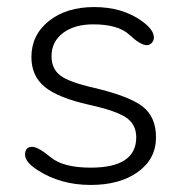

<svg xmlns="http://www.w3.org/2000/svg" viewBox="-20 -517 517 544"><path d="M237 7Q150 7 85 -36Q51 -58 51 -79Q51 -101 71 -101Q88 -101 123.5 -71.5Q159 -42 237 -42Q366 -42 366 -128Q366 -164 338 -183.5Q310 -203 233 -220Q144 -240 106.5 -271Q69 -302 69 -355Q69 -418 118.5 -457.5Q168 -497 247 -497Q326 -497 381 -458Q416 -433 416 -411Q416 -402 410 -395.5Q404 -389 396 -389Q378 -389 346.5 -418.5Q315 -448 244 -448Q191 -448 158.5 -423.5Q126 -399 126 -358Q126 -322 151 -303Q176 -284 247 -268Q348 -244 385 -214.5Q422 -185 422 -128Q422 -67 371 -30Q320 7 237 7Z"/></svg>

Font: Nunito VF Beta Light
Style: Regular
Weight: 300
Designer: Vernon Adams
Foundry: newtypography
Version: Version 3.001